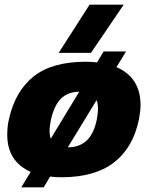

<svg xmlns="http://www.w3.org/2000/svg" viewBox="-20 -748 646 821"><path d="M231 -522 363 -728H509L369 -522ZM71 53 111 -13Q11 -58 11 -172Q11 -187 12.5 -203.5Q14 -220 18 -237Q44 -357 123 -420.5Q202 -484 347 -484Q373 -484 395 -481L423 -528H519L478 -461Q581 -416 581 -299Q581 -284 579 -269Q577 -254 574 -237Q549 -116 467 -53Q385 10 242 10Q217 10 194 7L167 53ZM197 -155 319 -356Q270 -355 241 -326.5Q212 -298 198 -237Q192 -209 192 -188Q192 -170 197 -155ZM270 -118Q319 -118 350 -146.5Q381 -175 394 -237Q396 -250 397.5 -261.5Q399 -273 399 -283Q399 -305 393 -320Z"/></svg>

Font: Kanit
Style: Bold Italic
Weight: 700
Italic angle: -12°
Designer: Katatrad Team
Foundry: CadsonDemak
Version: Version 2.000; ttfautohint (v1.8.3)